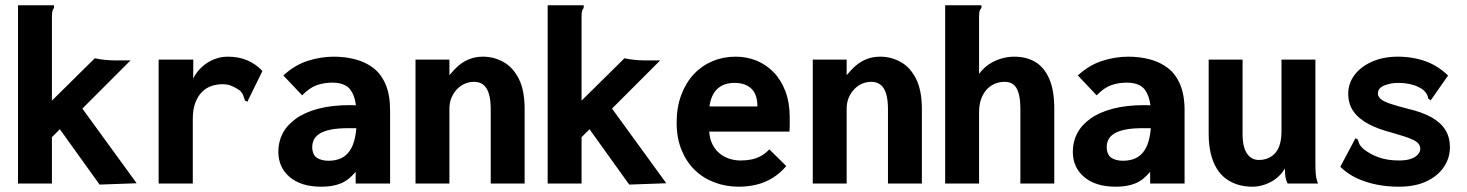

<svg xmlns="http://www.w3.org/2000/svg" viewBox="-20 -693 5540 725"><path d="M206 -205 176 -175V0H48V-673H175H184V-663Q179 -657 177.5 -650Q176 -643 176 -626V-313L338 -473Q346 -471 356 -469.5Q366 -468 376 -467Q386 -466 395 -465.5Q404 -465 410 -465H473L291 -283L496 -1L356 4Z M579 -468H710L709 -338L695 -345Q698 -375 711 -399.5Q724 -424 744.5 -442Q765 -460 789.5 -469.5Q814 -479 840 -479Q880 -479 912 -466Q944 -453 971 -425L918 -317L915 -309L905 -313Q902 -321 899.5 -330Q897 -339 886 -351Q872 -361 856 -368Q840 -375 821 -375Q797 -375 776.5 -367.5Q756 -360 741 -344Q726 -328 717 -303.5Q708 -279 708 -244V0H579Z M1193 12Q1117 12 1074 -24.5Q1031 -61 1031 -120Q1031 -158 1047.5 -189.5Q1064 -221 1097.5 -245Q1131 -269 1182 -282.5Q1233 -296 1301 -296Q1307 -296 1317 -295.5Q1327 -295 1339 -295Q1351 -295 1361 -294L1364 -208Q1356 -209 1343.5 -209Q1331 -209 1318 -209Q1305 -209 1297 -209Q1255 -209 1228.5 -203.5Q1202 -198 1186.5 -188Q1171 -178 1165 -165Q1159 -152 1159 -137Q1159 -124 1163.5 -113.5Q1168 -103 1176 -97.5Q1184 -92 1195.5 -89Q1207 -86 1220 -86Q1247 -86 1267 -95Q1287 -104 1300.5 -123.5Q1314 -143 1320.5 -173.5Q1327 -204 1327 -246Q1327 -301 1316 -330Q1305 -359 1285 -370Q1265 -381 1235 -381Q1204 -381 1176.5 -371.5Q1149 -362 1121 -333L1050 -408Q1092 -447 1141.5 -463Q1191 -479 1240 -479Q1283 -479 1321.5 -469Q1360 -459 1389.5 -436.5Q1419 -414 1436 -374.5Q1453 -335 1453 -276V0H1323V-44Q1310 -29 1296.5 -18Q1283 -7 1267 -0.5Q1251 6 1233 9Q1215 12 1193 12Z M1549 0V-468H1677V-409Q1694 -430 1712 -445.5Q1730 -461 1753 -470Q1776 -479 1804 -479Q1845 -479 1881 -459Q1917 -439 1939 -395.5Q1961 -352 1961 -282V0H1833V-281Q1833 -316 1826 -339Q1819 -362 1805 -373Q1791 -384 1770 -384Q1752 -384 1735.5 -377Q1719 -370 1706 -356.5Q1693 -343 1685 -324.5Q1677 -306 1677 -282V0Z M2206 -205 2176 -175V0H2048V-673H2175H2184V-663Q2179 -657 2177.5 -650Q2176 -643 2176 -626V-313L2338 -473Q2346 -471 2356 -469.5Q2366 -468 2376 -467Q2386 -466 2395 -465.5Q2404 -465 2410 -465H2473L2291 -283L2496 -1L2356 4Z M2770 12Q2720 12 2677 -4.5Q2634 -21 2602.5 -52Q2571 -83 2553 -128Q2535 -173 2535 -230Q2535 -288 2552.5 -334.5Q2570 -381 2600 -413Q2630 -445 2670.5 -462Q2711 -479 2758 -479Q2799 -479 2835.5 -464.5Q2872 -450 2900.5 -421Q2929 -392 2945.5 -349Q2962 -306 2962 -250Q2962 -239 2962 -223Q2962 -207 2961 -196H2658Q2660 -168 2670.5 -147.5Q2681 -127 2697.5 -113.5Q2714 -100 2734.5 -93.5Q2755 -87 2776 -87Q2797 -87 2815.5 -90.5Q2834 -94 2851.5 -103Q2869 -112 2885 -129L2949 -66Q2926 -39 2898 -21.5Q2870 -4 2837.5 4Q2805 12 2770 12ZM2659 -291H2840Q2840 -313 2834.5 -330Q2829 -347 2817.5 -358Q2806 -369 2790 -374.5Q2774 -380 2753 -380Q2735 -380 2719 -375Q2703 -370 2690.5 -359Q2678 -348 2670 -331Q2662 -314 2659 -291Z M3049 0V-468H3177V-409Q3194 -430 3212 -445.5Q3230 -461 3253 -470Q3276 -479 3304 -479Q3345 -479 3381 -459Q3417 -439 3439 -395.5Q3461 -352 3461 -282V0H3333V-281Q3333 -316 3326 -339Q3319 -362 3305 -373Q3291 -384 3270 -384Q3252 -384 3235.5 -377Q3219 -370 3206 -356.5Q3193 -343 3185 -324.5Q3177 -306 3177 -282V0Z M3549 -673H3676H3686V-663Q3680 -657 3678.5 -650Q3677 -643 3677 -626V-414Q3694 -437 3715.5 -451Q3737 -465 3761.5 -472Q3786 -479 3809 -479Q3856 -479 3889.5 -459Q3923 -439 3942 -395.5Q3961 -352 3961 -282V0H3833V-281Q3833 -319 3826 -342Q3819 -365 3806 -374.5Q3793 -384 3774 -384Q3757 -384 3742.5 -379Q3728 -374 3716 -364.5Q3704 -355 3695 -340.5Q3686 -326 3681.5 -308Q3677 -290 3677 -269V0H3549Z M4193 12Q4117 12 4074 -24.5Q4031 -61 4031 -120Q4031 -158 4047.5 -189.5Q4064 -221 4097.5 -245Q4131 -269 4182 -282.5Q4233 -296 4301 -296Q4307 -296 4317 -295.5Q4327 -295 4339 -295Q4351 -295 4361 -294L4364 -208Q4356 -209 4343.5 -209Q4331 -209 4318 -209Q4305 -209 4297 -209Q4255 -209 4228.5 -203.5Q4202 -198 4186.5 -188Q4171 -178 4165 -165Q4159 -152 4159 -137Q4159 -124 4163.5 -113.5Q4168 -103 4176 -97.5Q4184 -92 4195.5 -89Q4207 -86 4220 -86Q4247 -86 4267 -95Q4287 -104 4300.5 -123.5Q4314 -143 4320.5 -173.5Q4327 -204 4327 -246Q4327 -301 4316 -330Q4305 -359 4285 -370Q4265 -381 4235 -381Q4204 -381 4176.5 -371.5Q4149 -362 4121 -333L4050 -408Q4092 -447 4141.5 -463Q4191 -479 4240 -479Q4283 -479 4321.5 -469Q4360 -459 4389.5 -436.5Q4419 -414 4436 -374.5Q4453 -335 4453 -276V0H4323V-44Q4310 -29 4296.5 -18Q4283 -7 4267 -0.5Q4251 6 4233 9Q4215 12 4193 12Z M4709 12Q4680 12 4655 4.5Q4630 -3 4609.5 -18Q4589 -33 4574.5 -56.5Q4560 -80 4552 -113Q4544 -146 4544 -188V-468H4672V-188Q4672 -161 4676.5 -142.5Q4681 -124 4689.5 -112Q4698 -100 4709 -94.5Q4720 -89 4733 -89Q4753 -89 4769 -96Q4785 -103 4796.5 -116.5Q4808 -130 4813.5 -150.5Q4819 -171 4819 -199V-468H4947V-75Q4947 -52 4948.5 -34.5Q4950 -17 4957 0H4842Q4837 -10 4835 -19.5Q4833 -29 4832.5 -38.5Q4832 -48 4832 -57Q4822 -40 4808 -27Q4794 -14 4778 -5.5Q4762 3 4744.5 7.5Q4727 12 4709 12Z M5262 12Q5218 12 5178 4Q5138 -4 5103.5 -20Q5069 -36 5041 -63L5094 -163L5098 -171L5107 -166Q5109 -159 5112.5 -150.5Q5116 -142 5128 -131Q5154 -110 5187 -98.5Q5220 -87 5263 -87Q5288 -87 5305.5 -92.5Q5323 -98 5333 -108.5Q5343 -119 5343 -131Q5343 -142 5336.5 -150Q5330 -158 5317 -164.5Q5304 -171 5284 -177.5Q5264 -184 5236 -192Q5185 -205 5148 -224.5Q5111 -244 5091 -272Q5071 -300 5071 -339Q5071 -378 5094.5 -409.5Q5118 -441 5160.5 -460Q5203 -479 5259 -479Q5287 -479 5313.5 -474.5Q5340 -470 5363.5 -461.5Q5387 -453 5408 -439.5Q5429 -426 5448 -408L5388 -322L5382 -314L5373 -321Q5372 -329 5368.5 -336Q5365 -343 5354 -354Q5334 -368 5310 -374Q5286 -380 5261 -380Q5230 -380 5206.5 -370Q5183 -360 5183 -340Q5183 -328 5194.5 -318.5Q5206 -309 5230.5 -301Q5255 -293 5293 -283Q5350 -270 5385.5 -250Q5421 -230 5438 -202Q5455 -174 5455 -137Q5455 -97 5432.5 -63Q5410 -29 5367 -8.5Q5324 12 5262 12Z"/></svg>

Font: Inconsolata ExtraBold
Style: Regular
Weight: 800
Designer: Raph Levien, Cyreal, Brenton Simpson
Foundry: Raph Levien, Cyreal, Google
Version: Version 3.001